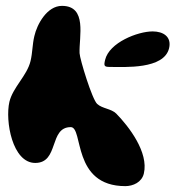

<svg xmlns="http://www.w3.org/2000/svg" viewBox="-20 -574 598 654"><path d="M338 -370C333 -349 335 -346 355 -346C404 -346 539 -337 556 -410C565 -449 536 -467 500 -467C449 -467 352 -429 338 -370ZM221 -141C265 -141 224 60 407 60C433 60 463 47 470 17C487 -55 419 -143 376 -187C359 -204 328 -204 311 -220C294 -235 252 -372 251 -393C249 -449 278 -554 191 -554C140 -554 106 -491 97 -451C90 -422 91 -395 84 -366C72 -316 24 -277 12 -227C-3 -162 22 -19 100 -19C182 -19 146 -141 221 -141Z"/></svg>

Font: Charger
Style: OversprayIt
Weight: 400
Designer: Jasper
Foundry: Cannot Into Space Fonts
Version: Version 0.980